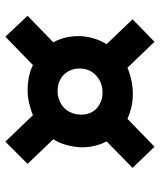

<svg xmlns="http://www.w3.org/2000/svg" viewBox="40 -708 597 717"><g transform="rotate(-90 338.5 -349.5)"><path d="M149 -71 70 -153 169 -250Q157 -272 151.5 -298Q146 -324 147 -348Q149 -377 156.5 -403Q164 -429 177 -449L85 -545L168 -628L267 -525Q288 -534 313 -539.5Q338 -545 362 -545Q383 -545 407.5 -540.5Q432 -536 454 -525L560 -628L638 -545L539 -449Q551 -427 557 -402Q563 -377 562 -348Q561 -323 553.5 -297.5Q546 -272 532 -250L625 -153L541 -71L444 -172Q423 -163 397.5 -157.5Q372 -152 347 -152Q319 -152 296 -157.5Q273 -163 253 -172ZM351 -265Q376 -265 396 -275.5Q416 -286 428.5 -305Q441 -324 441 -348Q442 -373 431 -392.5Q420 -412 401 -422.5Q382 -433 357 -433Q334 -433 313.5 -422.5Q293 -412 281.5 -392.5Q270 -373 269 -348Q268 -323 278.5 -304.5Q289 -286 308.5 -275.5Q328 -265 351 -265Z"/></g></svg>

Font: Mona Sans ExtraLight
Style: Bold Italic
Weight: 700
Italic angle: -11.6951°
Version: Version 2.000